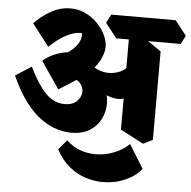

<svg xmlns="http://www.w3.org/2000/svg" viewBox="-62 -747 1087 1092"><g transform="rotate(5 481.5 -201.0)"><path d="M360 19Q325 19 282.5 7Q240 -5 194 -36Q148 -67 102.5 -125.5Q57 -184 15 -277L106 -336Q149 -245 197.5 -192.5Q246 -140 309 -140Q358 -140 381.5 -166Q405 -192 405 -218Q405 -235 396 -253Q387 -271 367 -282Q347 -293 314 -288L406 -308L267 -220L162 -374Q184 -394 214.5 -409Q245 -424 277.5 -431Q310 -438 337 -433L386 -388Q449 -358 485 -319Q521 -280 535.5 -239.5Q550 -199 550 -163Q550 -119 530 -77Q510 -35 468 -8Q426 19 360 19ZM418 -325 235 -403Q277 -417 308.5 -439Q340 -461 357 -487Q374 -513 374 -537Q374 -541 374 -544Q374 -547 373 -550Q333 -554 283 -527Q233 -500 189 -456L92 -582Q130 -623 184 -654Q238 -685 297 -685Q343 -685 382.5 -666Q422 -647 451.5 -616.5Q481 -586 497.5 -551.5Q514 -517 514 -485Q514 -447 489.5 -401.5Q465 -356 418 -325ZM649 -204Q613 -186 553.5 -207Q494 -228 417 -302L426 -394Q455 -360 491.5 -347.5Q528 -335 563 -339.5Q598 -344 624 -360Q650 -376 659 -399ZM774 46 642 -23V-599L708 -568L828 -486V19ZM570 -538 505 -621 530 -670H898L963 -587L938 -538ZM564 283Q515 283 465 267Q415 251 371.5 215Q328 179 296 120L343 64Q378 98 421 113.5Q464 129 509 129Q564 129 615.5 108.5Q667 88 701 54L784 188Q753 230 693 256.5Q633 283 564 283Z"/></g></svg>

Font: Eczar ExtraBold
Style: Regular
Weight: 800
Designer: Vaibhav Singh
Foundry: Rosetta Type Foundry
Version: Version 2.000